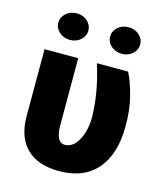

<svg xmlns="http://www.w3.org/2000/svg" viewBox="-111 -813 767 907"><g transform="rotate(15 272.5 -360.0)"><path d="M212.9 -528.3V-202.6Q212.9 -116.7 257.3 -116.7Q296.9 -116.7 322.5 -163.6Q348.1 -210.4 348.1 -276.4Q346.2 -396.5 304.2 -528.3H457Q479.5 -483.4 495.8 -420.2Q512.2 -356.9 512.2 -276.4Q512.2 -139.6 448 -64.7Q383.8 10.3 262.2 10.3Q159.7 10.3 104.5 -43.2Q49.3 -96.7 48.3 -197.3V-528.3ZM152.3 -731.4Q183.1 -731.4 204.3 -712.4Q225.6 -693.4 225.6 -666.5Q225.6 -639.6 204.3 -620.6Q183.1 -601.6 152.3 -601.6Q121.1 -601.6 99.9 -620.6Q78.6 -639.6 78.6 -666.5Q78.6 -693.4 99.9 -712.4Q121.1 -731.4 152.3 -731.4ZM405.8 -731.4Q436.5 -731.4 457.8 -712.4Q479 -693.4 479 -666.5Q479 -639.6 457.8 -620.6Q436.5 -601.6 405.8 -601.6Q374.5 -601.6 353.3 -620.6Q332 -639.6 332 -666.5Q332 -693.4 353.3 -712.4Q374.5 -731.4 405.8 -731.4Z"/></g></svg>

Font: Roboto
Style: Regular
Weight: 900
Designer: Google
Version: Version 2.001171; 2014